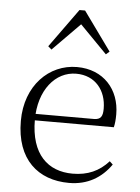

<svg xmlns="http://www.w3.org/2000/svg" viewBox="-55 -829 647 886"><g transform="rotate(5 268.0 -385.5)"><path d="M298 14C384 14 448 -25 492 -88L477 -102C434 -54 381 -30 311 -30C197 -30 116 -102 116 -263C116 -401 192 -491 288 -491C377 -491 428 -425 428 -341C428 -306 419 -290 387 -290H82V-260H482C486 -275 488 -296 488 -320C488 -435 412 -522 289 -522C160 -522 52 -416 52 -252C52 -73 155 14 298 14ZM416 -592 432 -606 303 -785H277L148 -606L164 -592L313 -743H268Z"/></g></svg>

Font: Source Han Serif CN VF
Style: Regular
Weight: 250
Designer: Ryoko NISHIZUKA 西塚涼子 (kana & ideographs); Frank Grießhammer (Latin, Greek & Cyrillic); Wenlong ZHANG 张文龙 (bopomofo); San
Foundry: Adobe
Version: Version 2.002;hotconv 1.1.0;makeotfexe 2.6.0